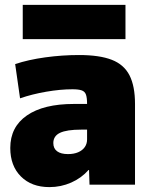

<svg xmlns="http://www.w3.org/2000/svg" viewBox="-20 -755 615 785"><path d="M182 10Q109 10 65.5 -33.5Q22 -77 22 -150Q22 -236 90 -283Q158 -330 282 -330H336Q336 -355 331.5 -368Q327 -381 314 -385.5Q301 -390 276 -390Q227 -390 169 -380Q111 -370 62 -353L42 -493Q96 -511 165 -520.5Q234 -530 303 -530Q387 -530 437 -510.5Q487 -491 509.5 -447Q532 -403 532 -330V0H346L344 -60H342Q313 -27 271 -8.5Q229 10 182 10ZM258 -125Q282 -125 299.5 -132.5Q317 -140 326.5 -153.5Q336 -167 336 -185V-225H312Q253 -225 225.5 -212Q198 -199 198 -170Q198 -148 213.5 -136.5Q229 -125 258 -125ZM73 -595V-735H493V-595Z"/></svg>

Font: M PLUS 1 Black
Style: Regular
Weight: 900
Designer: Coji Morishita
Foundry: UNDERFOREST DESIGN
Version: Version 1.001